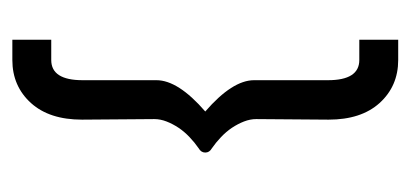

<svg xmlns="http://www.w3.org/2000/svg" viewBox="-197 -468 665 311"><g transform="rotate(-90 135.5 -312.5)"><path d="M110.4 -312.5Q161.1 -268.6 161.1 -233.4V-113.8Q161.1 -63 193.8 -63H226.6V0H193.8Q151.4 0 124 -30.3Q97.2 -60.1 97.2 -112.8L98.1 -230Q98.1 -239.7 94.2 -249.8Q90.3 -259.8 84 -269.3Q77.6 -278.8 68.8 -287.1Q60.1 -295.4 50.8 -301.8Q43.9 -305.7 43.9 -312.5Q43.9 -319.3 50.8 -323.2Q60.1 -329.6 68.8 -337.9Q77.6 -346.2 84 -355.7Q90.3 -365.2 94.2 -375.2Q98.1 -385.3 98.1 -395L97.2 -512.2Q97.2 -564.9 124 -594.7Q151.4 -625 193.8 -625H226.6V-562H193.8Q161.1 -562 161.1 -511.2V-391.6Q161.1 -356.4 110.4 -312.5Z"/></g></svg>

Font: DimaLove
Style: regular
Weight: 400
Designer: R.Balvardi
Foundry: Dima Software Group
Version: Version 1.00;May 4, 2019;FontCreator 11.5.0.2427 64-bit